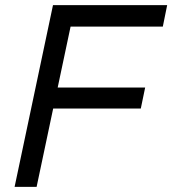

<svg xmlns="http://www.w3.org/2000/svg" viewBox="-20 -730 673 750"><path d="M37 0 187 -710H633L616 -626H213L265 -670L196 -344L162 -388H547L530 -306H145L197 -350L123 0Z"/></svg>

Font: Geist
Style: Italic
Weight: 400
Italic angle: -12°
Designer: Basement.studio, Andrés Briganti, Mateo Zaragoza
Foundry: Basement.studio, Vercel, Andrés Briganti, Guido Ferreyra, Mateo Zaragoza
Version: Version 1.500